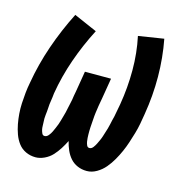

<svg xmlns="http://www.w3.org/2000/svg" viewBox="-85 -608 671 696"><g transform="rotate(15 250.0 -260.0)"><path d="M108 8Q88 8 71 0Q54 -8 43 -22.5Q32 -37 25.5 -55Q19 -73 15.5 -91.5Q12 -110 10.5 -129.5Q9 -149 10 -168.5Q11 -188 13 -208Q15 -228 19 -248Q31 -319 55.5 -390Q80 -461 114 -528L201 -490Q169 -428 146.5 -363.5Q124 -299 113 -233Q112 -226 111.5 -219Q111 -212 109.5 -205Q108 -198 107.5 -191Q107 -184 106.5 -177Q106 -170 105.5 -163.5Q105 -157 104 -150Q103 -143 103 -136Q103 -129 103.5 -122Q104 -115 104 -108Q104 -101 105.5 -94.5Q107 -88 110 -81.5Q113 -75 120 -75Q128 -75 134.5 -83Q141 -91 144.5 -98.5Q148 -106 151.5 -114Q155 -122 158 -130Q161 -138 163 -146Q165 -154 167.5 -162Q170 -170 172 -178.5Q174 -187 175.5 -195Q177 -203 179 -211Q181 -219 182.5 -227.5Q184 -236 185 -244Q186 -252 188 -260L201 -338H299L286 -260Q285 -253 283.5 -246Q282 -239 281 -232Q280 -225 279 -218Q278 -211 277 -204.5Q276 -198 275.5 -191Q275 -184 274.5 -177Q274 -170 273.5 -163Q273 -156 272.5 -149Q272 -142 272 -135.5Q272 -129 272 -122Q272 -115 272.5 -108.5Q273 -102 274 -95.5Q275 -89 278 -82Q281 -75 288 -75Q296 -75 302 -83Q308 -91 311.5 -98.5Q315 -106 318.5 -113.5Q322 -121 324.5 -129Q327 -137 329.5 -145Q332 -153 334.5 -161Q337 -169 338.5 -177Q340 -185 342 -193Q344 -201 346 -209Q348 -217 349 -225Q350 -233 352 -241Q354 -249 355 -257Q366 -322 366 -387Q366 -452 353 -513L448 -528Q461 -460 461.5 -389Q462 -318 450 -246Q447 -227 443.5 -208Q440 -189 434.5 -170.5Q429 -152 423 -133.5Q417 -115 409 -97Q401 -79 391 -61.5Q381 -44 368 -28.5Q355 -13 337 -2.5Q319 8 300 8Q281 8 265 1Q249 -6 238 -18.5Q227 -31 220 -47Q213 -63 209 -80Q201 -64 191.5 -49Q182 -34 170 -21Q158 -8 141 0Q124 8 108 8Z"/></g></svg>

Font: Iosevka
Style: Bold Italic
Weight: 700
Italic angle: -9°
Monospace: yes
Designer: Belleve Invis
Foundry: Belleve Invis
Version: Version 32.5.0; ttfautohint (v1.8.4)